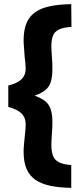

<svg xmlns="http://www.w3.org/2000/svg" viewBox="-20 -777 395 927"><path d="M324 130Q266 129 223 120Q180 111 151.5 91.5Q123 72 108.5 39Q94 6 94 -44Q94 -61 96 -82Q98 -103 100 -123Q102 -140 103 -154.5Q104 -169 104 -177Q104 -209 84 -229Q64 -249 20 -261V-364Q64 -375 84 -394.5Q104 -414 104 -445Q104 -455 102.5 -470.5Q101 -486 99 -504Q98 -525 96 -546Q94 -567 94 -582Q94 -633 108.5 -666.5Q123 -700 152 -719.5Q181 -739 224 -747.5Q267 -756 324 -757L325 -647Q286 -645 264.5 -634.5Q243 -624 235.5 -604Q228 -584 228 -553Q228 -540 229 -526Q230 -512 231 -497Q232 -483 232.5 -470Q233 -457 233 -446Q233 -407 225.5 -382.5Q218 -358 199.5 -342.5Q181 -327 147 -315Q181 -303 199.5 -287.5Q218 -272 225.5 -247.5Q233 -223 233 -186Q233 -175 232.5 -163Q232 -151 231 -138Q230 -122 229 -106.5Q228 -91 228 -77Q228 -47 235.5 -26Q243 -5 264 6Q285 17 324 20Z"/></svg>

Font: Cairo Play
Style: Bold
Weight: 700
Version: Version 3.119